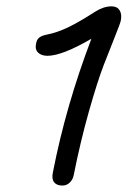

<svg xmlns="http://www.w3.org/2000/svg" viewBox="-20 -657 398 599"><path d="M210 -110.8Q207.5 -97.2 197.8 -87.6Q188 -78.1 174.8 -78.1Q156.7 -78.1 148.7 -88.6Q140.6 -99.1 145 -119.1Q185.1 -325.7 265.1 -536.1Q173.8 -482.9 127.9 -482.9Q108.9 -482.9 98.6 -493.2Q88.4 -503.4 92.8 -522Q94.7 -533.7 102.5 -539.8Q110.4 -545.9 125 -548.8Q158.2 -555.2 192.6 -571.8Q227.1 -588.4 277.8 -621.1Q303.7 -637.2 328.1 -637.2Q345.2 -637.2 353 -625.2Q360.8 -613.3 356.9 -592.8Q355 -583.5 339.1 -544.2Q323.2 -504.9 303.7 -454.3Q284.2 -403.8 257.6 -310.1Q231 -216.3 210 -110.8Z"/></svg>

Font: Shantell Sans Irregular
Style: Italic
Weight: 300
Italic angle: -11.31°
Designer: Stephen Nixon, Anya Danilova, Shantell Martin
Foundry: Arrow Type
Version: Version 1.006;[9816181b4]